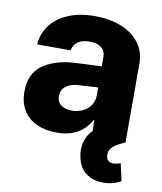

<svg xmlns="http://www.w3.org/2000/svg" viewBox="-82 -604 729 865"><g transform="rotate(10 282.0 -171.0)"><path d="M329.1 104.5Q324.2 85 324.2 68.4Q324.2 41.5 333.7 16.8Q343.3 -7.8 361.3 -24.9V-74.2H357.4Q335 -33.2 296.4 -11.7Q257.8 9.8 203.1 9.8Q151.4 9.8 112.1 -7.8Q72.8 -25.4 50.5 -60.8Q28.3 -96.2 28.3 -147.5Q28.3 -229.5 82.5 -268.6Q136.7 -307.6 224.6 -313.5Q268.6 -316.4 332 -318.4Q339.8 -319.3 351.6 -319.3V-362.3Q351.6 -390.1 332.5 -405Q313.5 -419.9 279.3 -419.9Q246.1 -419.9 226.1 -406.2Q206.1 -392.6 201.2 -366.2H47.9Q51.3 -414.1 79.3 -452.9Q107.4 -491.7 159.4 -514.4Q211.4 -537.1 283.2 -537.1Q349.6 -537.1 402.6 -516.4Q455.6 -495.6 486.1 -455.8Q516.6 -416 516.6 -360.4V0Q481 14.2 463.1 29.8Q445.3 45.4 445.3 67.4Q445.3 84 453.6 93.3Q461.9 102.5 477.5 102.5Q486.3 102.5 499.8 99.1Q513.2 95.7 511.7 95.7L529.3 174.8Q492.2 195.3 449.2 195.3Q401.9 195.3 370.1 171.6Q338.4 147.9 329.1 104.5ZM252.9 -99.6Q280.8 -99.6 303.7 -110.8Q326.7 -122.1 339.8 -142.3Q353 -162.6 352.5 -188.5V-222.7H342.8L252 -216.8Q220.7 -212.9 202.6 -196.5Q184.6 -180.2 184.6 -154.3Q184.6 -127.9 203.4 -113.8Q222.2 -99.6 252.9 -99.6Z"/></g></svg>

Font: Pretendard JP ExtraBold
Style: Regular
Weight: 800
Designer: Base glyphs from Inter by Rasmus Andersson; Hangeul glyphs from Noto Sans CJK(Source Han Sans) by Jang Soo-young and Kan
Foundry: Kil Hyung-jin
Version: Version 1.309